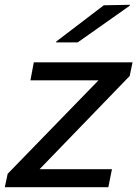

<svg xmlns="http://www.w3.org/2000/svg" viewBox="-29 -781 575 801"><path d="M524 -521 512 -464 136 -75H438L423 0H-9L3 -56L382 -446H98L112 -521ZM205 -604 206 -608 404 -759 513 -761 512 -757 295 -604Z"/></svg>

Font: Nacelle
Style: Italic
Weight: 400
Italic angle: -12°
Designer: Sora Sagano
Foundry: Sora Sagano
Version: Version 1.000;FEAKit 1.0